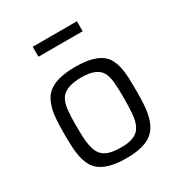

<svg xmlns="http://www.w3.org/2000/svg" viewBox="-188 -951 1042 1100"><g transform="rotate(-30 333.0 -401.0)"><path d="M91.8 -289.1Q91.8 -399.9 103 -443.8Q114.3 -487.8 130.6 -513.4Q147 -539.1 174.8 -556.2Q230.5 -590.8 339.4 -590.8Q496.6 -590.8 541.5 -513.2Q568.4 -466.3 572.3 -380.9Q573.7 -340.3 573.7 -291.5Q573.7 -242.7 570.6 -200.4Q567.4 -158.2 558.1 -124.5Q548.8 -90.8 532.2 -65.7Q515.6 -40.5 488.3 -23.4Q434.6 9.8 331.5 9.8Q177.2 9.8 128.9 -66.4Q99.1 -113.8 94.2 -199.2Q91.8 -240.2 91.8 -289.1ZM468.8 -468.3Q439.5 -521 338.4 -521Q231.4 -521 199.2 -468.3Q183.1 -441.4 178.7 -399.9Q174.3 -358.4 174.3 -309.6Q174.3 -260.7 175.5 -226.8Q176.8 -192.9 181.9 -165.8Q187 -138.7 197 -118.7Q207 -98.6 224.6 -85.4Q242.2 -72.3 268.8 -65.7Q295.4 -59.1 341.6 -59.1Q387.7 -59.1 419.2 -72.3Q450.7 -85.4 466.6 -114.5Q482.4 -143.6 486.6 -189.9Q490.7 -236.3 490.7 -297.9Q490.7 -359.4 487.1 -400.4Q483.4 -441.4 468.8 -468.3ZM185.1 -812H477.5V-746.1H185.1Z"/></g></svg>

Font: Armata
Style: Regular
Weight: 400
Designer: Viktoriya Grabowska
Foundry: Viktoriya Grabowska
Version: Version 1.003